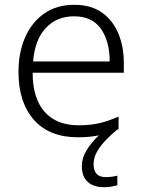

<svg xmlns="http://www.w3.org/2000/svg" viewBox="-20 -562 592 800"><path d="M370 123Q370 176 421 176Q436 176 448.5 174Q461 172 469 170V210Q458 213 444.5 215.5Q431 218 413 218Q369 218 345 195.5Q321 173 321 130Q321 97 340.5 64.5Q360 32 392 2Q353 10 305 10Q185 10 121 -63Q57 -136 57 -262Q57 -343 84.5 -406Q112 -469 164 -505.5Q216 -542 290 -542Q358 -542 403.5 -510.5Q449 -479 472.5 -424Q496 -369 496 -298V-259H116Q116 -153 165.5 -96.5Q215 -40 307 -40Q356 -40 393 -48.5Q430 -57 474 -76V-24Q470 -22 467 -21Q416 22 393 55.5Q370 89 370 123ZM289 -494Q216 -494 170.5 -445Q125 -396 118 -306H437Q437 -390 400.5 -442Q364 -494 289 -494Z"/></svg>

Font: Noto Sans Cherokee Light
Style: Regular
Weight: 300
Designer: Monotype Design Team
Foundry: Monotype Imaging Inc.
Version: Version 2.001; ttfautohint (v1.8.4.7-5d5b)